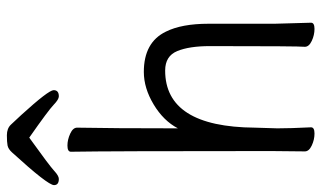

<svg xmlns="http://www.w3.org/2000/svg" viewBox="-226 -715 934 558"><g transform="rotate(-90 241.0 -436.0)"><path d="M150 1Q150 11 132 11Q114 11 97 3Q80 -5 80 -17L81 -115Q81 -590 79 -697Q79 -707 97 -707Q114 -707 131.5 -699Q149 -691 149 -679Q147 -580 147 -386Q169 -428 216.5 -456.5Q264 -485 311 -485Q397 -485 428 -421Q451 -375 451 -297V-105L454 1Q454 11 436 11Q418 11 401 3Q384 -5 384 -17Q386 -34 386 -293Q386 -353 371.5 -388Q357 -423 315 -423Q151 -423 149 -162L147 -97Q147 -59 150 1ZM0 -732Q-18 -732 -18 -746Q-18 -764 77 -868Q87 -879 97 -881Q107 -883 127 -883Q147 -883 158 -871Q169 -859 186 -841Q258 -762 258 -747Q258 -732 240 -732Q231 -732 215.5 -747Q200 -762 120 -818Q38 -759 23.5 -745.5Q9 -732 0 -732Z"/></g></svg>

Font: LXGW WenKai Mono Lite
Style: Regular
Weight: 400
Monospace: yes
Designer: LXGW / Fontworks Inc.
Foundry: LXGW / Fontworks Inc.
Version: Version 1.520; June 14, 2025